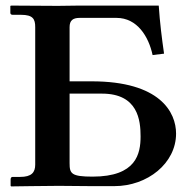

<svg xmlns="http://www.w3.org/2000/svg" viewBox="-20 -666 691 687"><path d="M610 -188C610 -264 553 -375 308 -375H229V-569C229 -593 241 -602 265 -602H397C471 -602 512 -535 526 -469L567 -474C559 -530 552 -585 548 -646H262L187 -645L21 -646L17 -645V-620C17 -618 18 -613 25 -613H55C98 -613 106 -598 106 -569V-77C106 -49 93 -33 52 -33H25C21 -33 18 -30 18 -24V-1L20 1C20 1 154 -1 190 -1L306 0H389C508 0 610 -82 610 -188ZM229 -331H345C474 -331 483 -235 483 -178C483 -116 468 -34 311 -34C235 -34 229 -45 229 -82Z"/></svg>

Font: Libertinus Serif Semibold
Style: Regular
Weight: 600
Designer: Philipp H. Poll, Khaled Hosny
Foundry: Caleb Maclennan
Version: Version 7.050;RELEASE